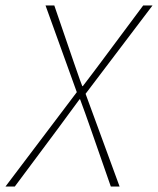

<svg xmlns="http://www.w3.org/2000/svg" viewBox="-56 -680 576 700"><path d="M-36 0 224 -344 110 -660H142L214 -450Q222 -428 228.5 -408.5Q235 -389 244 -366H246Q264 -390 281 -412Q298 -434 314 -456L466 -660H500L256 -338L380 0H348L272 -218Q264 -242 254.5 -267.5Q245 -293 236 -318H234Q213 -290 193.5 -263Q174 -236 156 -212L-2 0Z"/></svg>

Font: Source Sans Variable
Style: Italic
Weight: 200
Italic angle: -11°
Designer: Paul D. Hunt
Foundry: Adobe Systems Incorporated
Version: Version 3.006;hotconv 1.0.111;makeotfexe 2.5.65597